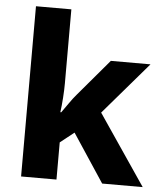

<svg xmlns="http://www.w3.org/2000/svg" viewBox="-54 -807 725 854"><g transform="rotate(5 309.0 -380.0)"><path d="M230 -429Q230 -401 227.5 -364.5Q225 -328 221 -300H225Q236 -315 254 -341Q272 -367 286 -383L425 -547H602L402 -314L615 0H434L292 -215L230 -166V0H72V-760H230Z"/></g></svg>

Font: Noto Sans Oriya
Style: Bold
Weight: 700
Designer: Amélie Bonet and Sol Matas
Foundry: Google LLC
Version: Version 2.006; ttfautohint (v1.8.4.7-5d5b)